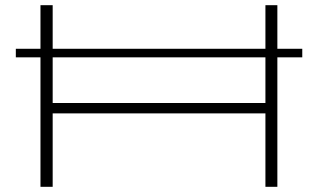

<svg xmlns="http://www.w3.org/2000/svg" viewBox="-20 -720 1225 740"><path d="M41 -499V-532H136V-700H183V-532H1003V-700H1049V-532H1145V-499H1049V0H1003V-283H183V0H136V-499ZM183 -323H1003V-499H183Z"/></svg>

Font: Georama ExtraExtended ExtraLight
Style: Regular
Weight: 200
Width: 8
Designer: Jean-Baptiste Levee
Foundry: Production Type
Version: Version 1.000